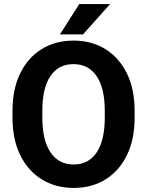

<svg xmlns="http://www.w3.org/2000/svg" viewBox="-20 -922 729 952"><path d="M647.5 -372.1V-338.4Q647.5 -230.5 609.1 -152.3Q570.8 -74.2 502.9 -32.2Q435.1 9.8 345.2 9.8Q256.3 9.8 187.7 -32.2Q119.1 -74.2 80.6 -152.3Q42 -230.5 42 -338.4V-372.1Q42 -480.5 80.3 -558.6Q118.7 -636.7 187 -678.7Q255.4 -720.7 344.2 -720.7Q434.1 -720.7 502.2 -678.7Q570.3 -636.7 608.9 -558.6Q647.5 -480.5 647.5 -372.1ZM499.5 -338.4V-373Q499.5 -485.4 459 -544.7Q418.5 -604 344.2 -604Q270 -604 230 -544.7Q189.9 -485.4 189.9 -373V-338.4Q189.9 -226.6 230.5 -166.5Q271 -106.4 345.2 -106.4Q419.4 -106.4 459.5 -166.5Q499.5 -226.6 499.5 -338.4ZM277.3 -751.5 373 -901.9H525.9L391.6 -751.5Z"/></svg>

Font: Vazirmatn RD FD
Style: Bold
Weight: 700
Designer: Saber Rastikerdar
Foundry: Saber Rastikerdar
Version: Version 33.003